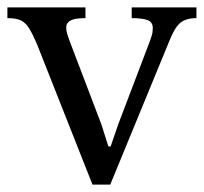

<svg xmlns="http://www.w3.org/2000/svg" viewBox="-33 -493 551 519"><path d="M265 6H217L68 -371Q55 -402 45 -417.5Q35 -433 22 -438.5Q9 -444 -13 -444V-473H198V-444Q169 -444 157.5 -437.5Q146 -431 146 -419Q146 -409 149 -400Q152 -391 156 -380L241 -157L260 -97H266L287 -158L373 -384Q374 -388 377 -396.5Q380 -405 380 -417Q380 -434 365 -439Q350 -444 323 -444V-473H498V-444Q469 -444 453.5 -430.5Q438 -417 423 -378Z"/></svg>

Font: STIX Two Text
Style: Regular
Weight: 400
Designer: Ross Mills, John Hudson & Paul Hanslow, Tiro Typeworks Ltd; with prior portions MicroPress Inc., and Coen Hoffman.
Foundry: Tiro Typeworks Ltd
Version: Version 2.13 b171